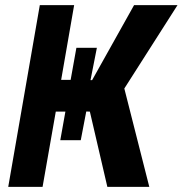

<svg xmlns="http://www.w3.org/2000/svg" viewBox="-20 -731 714 751"><path d="M674.3 -710.9 466.3 -384.8 564 0H399.9L331.5 -294.4L317.4 -294.9L295.9 -182.6H215.8L235.8 -294.4H198.2L146.5 0H12.2L135.7 -710.9H270L219.2 -418.5H256.3L278.8 -543.9H358.9L334 -417.5H340.3L504.4 -710.9Z"/></svg>

Font: Roboto Mono
Style: Bold Italic
Weight: 700
Designer: Google
Version: Version 2.000985; 2015; ttfautohint (v1.3)